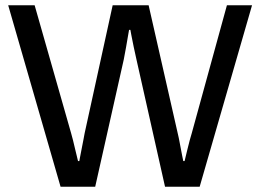

<svg xmlns="http://www.w3.org/2000/svg" viewBox="-20 -706 984 726"><path d="M209 0 11 -686H111L249 -202Q252 -193 256 -176Q260 -159 264.5 -140.5Q269 -122 272 -109.5Q275 -97 275 -97H280Q280 -97 282.5 -111Q285 -125 289 -144.5Q293 -164 296 -180.5Q299 -197 300 -202L406 -686H542L652 -202Q656 -186 660.5 -161Q665 -136 669 -116.5Q673 -97 673 -97H678Q678 -97 681 -109.5Q684 -122 688.5 -140.5Q693 -159 697.5 -176Q702 -193 705 -202L838 -686H933L735 0H604L496 -481Q491 -503 485.5 -529Q480 -555 476.5 -574Q473 -593 473 -593H468Q468 -593 464.5 -573Q461 -553 456.5 -526.5Q452 -500 448 -481L340 0Z"/></svg>

Font: Archivo VF Beta
Style: Regular
Weight: 400
Designer: Hector Gatti
Foundry: Omnibus-Type
Version: Version 1.002